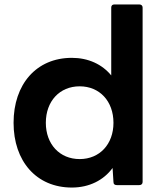

<svg xmlns="http://www.w3.org/2000/svg" viewBox="-20 -795 734 863"><path d="M303 48C381 48 446 15 486 -40L490 23C490 33 496 37 505 37H606C615 37 621 32 621 23V-761C621 -770 615 -775 606 -775H494C485 -775 480 -770 480 -761V-456C439 -506 377 -535 303 -535C143 -535 41 -416 41 -243C41 -71 143 48 303 48ZM186 -243C186 -340 248 -407 338 -407C428 -407 490 -340 490 -243C490 -147 428 -80 338 -80C248 -80 186 -147 186 -243Z"/></svg>

Font: LINE Seed JP App_OTF Bold
Style: Regular
Weight: 700
Designer: LINE & Fontrix & Fontworks
Version: Version 1.009